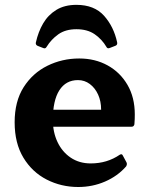

<svg xmlns="http://www.w3.org/2000/svg" viewBox="-20 -747 606 780"><path d="M290.5 -727.3Q363 -727.3 402.7 -683Q442.3 -638.7 455.9 -574.8Q457.9 -564.8 449.3 -561.2L425.8 -552.1Q416.2 -548.1 412.2 -556.7Q394.4 -587.1 364.9 -607.7Q335.3 -628.3 290.5 -628.3Q246.3 -628.3 217.1 -607.7Q188 -587.1 169.2 -556.5Q164.7 -548.1 156.1 -551.7L132.7 -560.8Q123.7 -565.2 125.7 -574.4Q135.3 -617.6 155.3 -651.9Q175.4 -686.3 208.9 -706.8Q242.4 -727.3 290.5 -727.3ZM297.8 12.7Q228.7 12.7 169.7 -17.5Q110.7 -47.7 75.1 -106.4Q39.5 -165.1 39.5 -250.2Q39.5 -335.1 76 -392.7Q112.6 -450.2 172.5 -479.8Q232.5 -509.4 302 -509.4Q366.2 -509.4 417.1 -481.4Q468 -453.4 497.8 -402.4Q527.6 -351.3 527.6 -282.2Q527.6 -273.5 527.3 -263.4Q527 -253.3 526 -241.8Q523.6 -232.2 514.6 -232.2H182.4V-301.1H417.3L390.8 -285.6Q390.8 -290.6 390.8 -294.2Q390.8 -297.8 390.8 -301.8Q390.8 -335.8 378.5 -362.8Q366.2 -389.8 344.9 -405.7Q323.6 -421.6 296.7 -421.6Q247.7 -421.6 221.2 -380.3Q194.7 -339 194.7 -259.9Q194.7 -209.9 213.7 -169.8Q232.8 -129.6 267.6 -106.3Q302.3 -83.1 348.6 -83.1Q414.9 -83.1 466.4 -118.3Q475.2 -123.7 479 -115.1L493.9 -87.4Q497.7 -79.9 492.3 -70.9Q457.8 -31.6 406.7 -9.4Q355.7 12.7 297.8 12.7Z"/></svg>

Font: Hahmlet
Style: Regular
Weight: 400
Designer: Minjoo Ham & Mark Frömberg
Foundry: hypertype
Version: Version 1.002